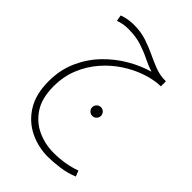

<svg xmlns="http://www.w3.org/2000/svg" viewBox="-225 -461 948 948"><g transform="rotate(45 249.5 13.0)"><path d="M294 394Q225 394 165 364.5Q105 335 68.5 276Q32 217 32 127Q32 47 61.5 -18.5Q91 -84 139 -133.5Q187 -183 244 -216Q301 -249 358 -265Q327 -275 294 -291.5Q261 -308 221 -321Q181 -334 130 -334Q110 -334 94.5 -331.5Q79 -329 60 -322L54 -354Q75 -362 95.5 -365Q116 -368 134 -368Q182 -368 221.5 -355Q261 -342 296.5 -325Q332 -308 366 -295Q400 -282 436 -282H442V-247Q395 -246 343 -228.5Q291 -211 242 -179Q193 -147 153.5 -101.5Q114 -56 90.5 1.5Q67 59 67 128Q67 210 100.5 261Q134 312 187 336Q240 360 298 360Q380 360 448 335L460 365Q419 382 373.5 388Q328 394 294 394ZM306 96Q293 96 284 87Q275 78 275 66Q275 53 284 44Q293 35 306 35Q318 35 327 44Q336 53 336 66Q336 78 327 87Q318 96 306 96Z"/></g></svg>

Font: Noto Sans Arabic ExtCond ExtLt
Style: Regular
Weight: 200
Width: 2
Designer: Monotype Design Team, Nadine Chahine, Nizar Qandah and Khaled Hosny
Foundry: Monotype Imaging Inc.
Version: Version 2.012; ttfautohint (v1.8.4.7-5d5b)